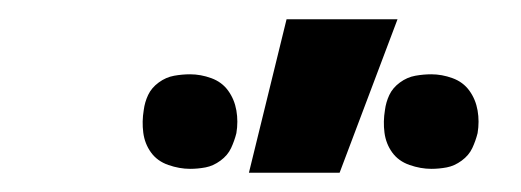

<svg xmlns="http://www.w3.org/2000/svg" viewBox="-20 -779 540 199"><path d="M427 -604Q416 -604 404.5 -608Q393 -612 386.5 -621Q380 -630 378.5 -641.5Q377 -653 379 -665Q380 -673 383.5 -680.5Q387 -688 394.5 -693.5Q402 -699 410.5 -700.5Q419 -702 427 -702Q438 -702 449 -698Q460 -694 466.5 -685Q473 -676 475 -664.5Q477 -653 475 -641Q473 -633 469.5 -625.5Q466 -618 458.5 -612.5Q451 -607 443 -605.5Q435 -604 427 -604ZM177 -604Q166 -604 154.5 -608Q143 -612 136.5 -621Q130 -630 128.5 -641.5Q127 -653 129 -665Q130 -673 133.5 -680.5Q137 -688 144.5 -693.5Q152 -699 160.5 -700.5Q169 -702 177 -702Q188 -702 199 -698Q210 -694 216.5 -685Q223 -676 225 -664.5Q227 -653 225 -641Q223 -633 219.5 -625.5Q216 -618 208.5 -612.5Q201 -607 193 -605.5Q185 -604 177 -604ZM238 -600 277 -759H392L332 -600Z"/></svg>

Font: Iosevka Term Curly Hv Obl
Style: Regular
Weight: 900
Italic angle: -9°
Designer: Belleve Invis
Foundry: Belleve Invis
Version: Version 32.3.0